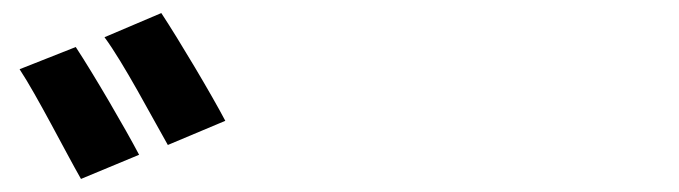

<svg xmlns="http://www.w3.org/2000/svg" viewBox="-20 -872 1040 294"><path d="M140 -815C169 -776 213 -692 237 -650L325 -687C304 -727 254 -811 227 -852ZM10 -766C37 -725 80 -640 104 -598L193 -635C172 -675 123 -759 96 -800Z"/></svg>

Font: Spoqa Han Sans Neo Bold
Style: Bold
Weight: 700
Designer: [Spoqa Han Sans Neo] Dong-huui Kim  Younghwa Kang  Yujin Lee  [Noto Sans] Ryoko NISHIZUKA  (kana & ideographs); Paul D. 
Foundry: Spoqa (http://www.spoqa-han-sans.com)
Version: Version 1.000